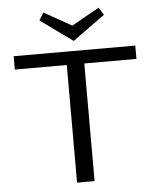

<svg xmlns="http://www.w3.org/2000/svg" viewBox="-58 -912 782 961"><g transform="rotate(-5 333.0 -431.5)"><path d="M497 -825 335 -708 173 -825 196 -863 335 -785 474 -863ZM640 -658V-591H378V0H290V-591H29V-658Z"/></g></svg>

Font: EauTestInfant Medium
Style: Regular
Weight: 500
Designer: Christian Thalmann (Catharsis Fonts)
Version: Version 0.001;PS 000.001;hotconv 1.0.88;makeotf.lib2.5.64775